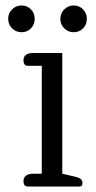

<svg xmlns="http://www.w3.org/2000/svg" viewBox="-20 -683 353 703"><path d="M10 -614Q10 -635 24.5 -649Q39 -663 59 -663Q79 -663 93 -649Q107 -635 107 -614Q107 -593 93 -579Q79 -565 59 -565Q39 -565 24.5 -579Q10 -593 10 -614ZM201 -614Q201 -635 215.5 -649Q230 -663 250 -663Q270 -663 284 -649Q298 -635 298 -614Q298 -593 284 -579Q270 -565 250 -565Q230 -565 215.5 -579Q201 -593 201 -614ZM66 -20Q66 -33 75.5 -40Q85 -47 101 -47H133V-442H82Q66 -442 66 -462Q66 -476 75.5 -482.5Q85 -489 101 -489H208V-47L255 -36Q269 -33 275.5 -27.5Q282 -22 282 -12Q282 0 270 0H82Q66 0 66 -20Z"/></svg>

Font: Maitree
Style: Regular
Weight: 400
Designer: CadsonDemak Team
Foundry: CadsonDemak
Version: Version 1.000